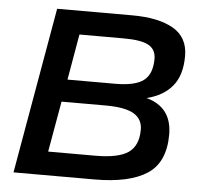

<svg xmlns="http://www.w3.org/2000/svg" viewBox="-49 -719 793 769"><g transform="rotate(5 347.0 -334.0)"><path d="M641 -205Q641 -93 569.5 -46.5Q498 0 358 0H33L150 -668H452Q558 -668 617.5 -633.5Q677 -599 677 -524Q677 -446 640.5 -402.5Q604 -359 538 -343Q641 -315 641 -205ZM526 -215Q526 -257 491 -278Q456 -299 376 -299H200L164 -95H354Q446 -95 486 -122.5Q526 -150 526 -215ZM556 -502Q556 -540 526 -556.5Q496 -573 427 -573H248L216 -389H408Q488 -389 522 -415Q556 -441 556 -502Z"/></g></svg>

Font: Celebes SemiBold
Style: Italic
Weight: 600
Italic angle: -10°
Designer: Anugrah Pasau
Foundry: Lafontype
Version: Version 1.000; ttfautohint (v1.8.4)